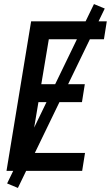

<svg xmlns="http://www.w3.org/2000/svg" viewBox="-20 -840 545 944"><path d="M12 0 133 -735H505L491 -647H220L183 -426H397L383 -338H169L127 -88H398L384 0ZM68 84 15 62 442 -820 495 -798Z"/></svg>

Font: Iosevka Semibold Oblique
Style: Regular
Weight: 600
Italic angle: -9°
Monospace: yes
Designer: Belleve Invis
Foundry: Belleve Invis
Version: Version 32.5.0; ttfautohint (v1.8.4)